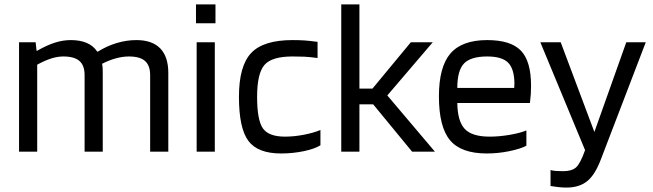

<svg xmlns="http://www.w3.org/2000/svg" viewBox="-20 -685 2947 867"><path d="M148 0H66V-494H141L145 -456H148Q192 -481 228 -492.5Q264 -504 300 -504Q342 -504 372 -491Q402 -478 419 -452H422Q462 -477 506.5 -490.5Q551 -504 596 -504Q667 -504 703.5 -466.5Q740 -429 740 -356V0H658V-346Q658 -389 635 -409.5Q612 -430 562 -430Q534 -430 503 -421.5Q472 -413 441 -397Q443 -387 443.5 -377Q444 -367 444 -356V0H362V-346Q362 -389 339 -409.5Q316 -430 266 -430Q241 -430 213 -421.5Q185 -413 148 -393Z M953 -580H865V-665H953ZM950 0H868V-494H950Z M1427 -98V-29Q1402 -13 1352.5 -2.5Q1303 8 1249 8Q1144 8 1101.5 -49Q1059 -106 1059 -248Q1059 -387 1114 -445.5Q1169 -504 1301 -504Q1330 -504 1353.5 -502.5Q1377 -501 1414 -496V-423Q1377 -428 1353.5 -429Q1330 -430 1301 -430Q1207 -430 1174 -391.5Q1141 -353 1141 -248Q1141 -143 1167 -105.5Q1193 -68 1267 -68Q1308 -68 1352 -76.5Q1396 -85 1427 -98Z M1603 -214V0H1521V-665H1603V-285H1662L1835 -494H1934L1729 -254L1944 0H1841L1665 -214Z M2357 -96V-27Q2331 -13 2280.5 -2.5Q2230 8 2178 8Q2062 8 2012 -52Q1962 -112 1962 -250Q1962 -383 2014 -443.5Q2066 -504 2180 -504Q2286 -504 2332 -456.5Q2378 -409 2378 -298Q2378 -278 2377 -261Q2376 -244 2373 -220H2045Q2046 -138 2078.5 -103Q2111 -68 2191 -68Q2234 -68 2281 -76Q2328 -84 2357 -96ZM2303 -309Q2302 -375 2274 -402.5Q2246 -430 2180 -430Q2106 -430 2075.5 -398.5Q2045 -367 2045 -288H2302Q2302 -290 2302.5 -297.5Q2303 -305 2303 -309Z M2523 88Q2561 88 2580.5 71.5Q2600 55 2622 -7L2420 -494H2512L2664 -89L2808 -494H2896L2694 33Q2667 105 2631 133.5Q2595 162 2538 162Q2521 162 2502.5 160Q2484 158 2466 155V83Q2477 86 2490.5 87Q2504 88 2523 88Z"/></svg>

Font: Blinker
Style: Regular
Weight: 400
Designer: Juergen Huber
Foundry: supertype
Version: Version 1.017;hotconv 1.0.117;makeotfexe 2.5.65602